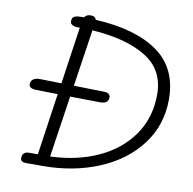

<svg xmlns="http://www.w3.org/2000/svg" viewBox="-79 -792 867 864"><g transform="rotate(10 354.5 -360.5)"><path d="M679 -401Q679 -284 611.5 -194.5Q544 -105 428 -56.5Q312 -8 171 -8H96Q70 -8 70 -26Q70 -56 101 -56H141L182 -338L85 -340Q50 -340 50 -361Q50 -375 61.5 -383.5Q73 -392 94 -391L190 -389L228 -650H215Q184 -652 184 -672Q184 -688 194.5 -693.5Q205 -699 229 -699H239Q247 -713 267 -713Q289 -713 292 -697Q475 -688 577 -616Q679 -544 679 -401ZM623 -414Q623 -527 532 -582.5Q441 -638 286 -648L247 -388L386 -385Q399 -385 406.5 -379.5Q414 -374 414 -364Q414 -335 377 -335L239 -337L197 -56Q318 -60 414.5 -104Q511 -148 567 -227.5Q623 -307 623 -414Z"/></g></svg>

Font: Mali Light
Style: Italic
Weight: 300
Italic angle: -10°
Version: Version 1.000; ttfautohint (v1.6)